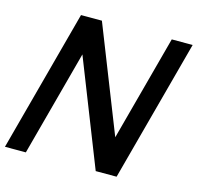

<svg xmlns="http://www.w3.org/2000/svg" viewBox="-131 -830 968 941"><g transform="rotate(15 353.5 -360.0)"><path d="M-26.5 0H79.5L223 -535.5L434 0H540L733 -720H627L483.6 -185L272.5 -720H166.5Z"/></g></svg>

Font: Manrope
Style: SemiBoldItalic
Weight: 600
Italic angle: -15°
Designer: Mikhail Sharanda
Foundry: Mikhail Sharanda
Version: Version 4.502;hotconv 1.0.109;makeotfexe 2.5.65596